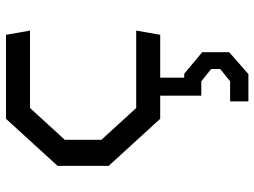

<svg xmlns="http://www.w3.org/2000/svg" viewBox="-124 -430 848 640"><g transform="rotate(-90 300.0 -110.0)"><path d="M224 0 67 -172V-342L224 -514H504L518 -434H260L154 -318V-196L260 -80H518L504 0H361V80H374L446 140V230L373 294H282V233H349L390 200V170L349 137H301V0Z"/></g></svg>

Font: Moralerspace Krypton JPDOC
Style: Regular
Weight: 400
Version: v0.0.6; ttfautohint (v1.8.4.7-5d5b-dirty) -l 6 -r 45 -G 200 